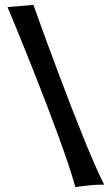

<svg xmlns="http://www.w3.org/2000/svg" viewBox="-20 -746 456 787"><path d="M11 -717C11 -717 230 -194 289 21C289 21 349 11 396 11C399 11 403 11 407 11C314 -171 117 -726 117 -726Z"/></svg>

Font: Mouse Memoirs
Style: Regular
Weight: 400
Designer: Astigmatic (AOETI)
Foundry: Astigmatic (AOETI)
Version: Version 1.000